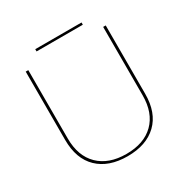

<svg xmlns="http://www.w3.org/2000/svg" viewBox="-170 -882 1004 1035"><g transform="rotate(-30 332.0 -364.5)"><path d="M581 -660V-235Q581 -117 515 -53.5Q449 10 332 10Q215 10 149 -53.5Q83 -117 83 -235V-660H99V-235Q99 -125 161 -64.5Q223 -4 332 -4Q442 -4 503.5 -64.5Q565 -125 565 -235V-660ZM476 -739V-725H188V-739Z"/></g></svg>

Font: Work Sans Thin
Style: Regular
Weight: 250
Designer: Wei Huang
Foundry: Wei Huang
Version: Version 2.012